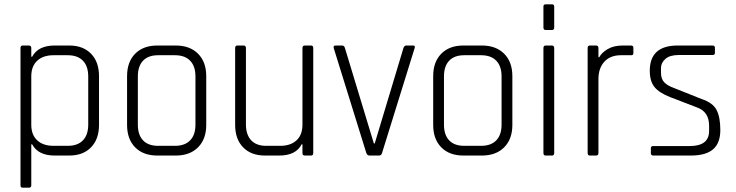

<svg xmlns="http://www.w3.org/2000/svg" viewBox="-20 -721 3413 890"><path d="M114 149H85Q75 149 75 138V-498Q75 -510 85 -510H114Q125 -510 125 -498V-458H129Q157 -510 233 -510H301Q365 -510 402 -472Q439 -434 439 -368V-142Q439 -76 402 -38Q365 0 301 0H233Q157 0 129 -52H125V138Q125 149 114 149ZM228 -45H294Q340 -45 364.5 -70.5Q389 -96 389 -144V-366Q389 -414 364.5 -439.5Q340 -465 294 -465H228Q180 -465 152.5 -439.5Q125 -414 125 -367V-143Q125 -96 152.5 -70.5Q180 -45 228 -45Z M795 0H709Q644 0 606.5 -38Q569 -76 569 -142V-368Q569 -434 606.5 -472Q644 -510 709 -510H795Q860 -510 898 -472Q936 -434 936 -368V-142Q936 -76 898 -38Q860 0 795 0ZM713 -45H791Q837 -45 861.5 -70.5Q886 -96 886 -143V-367Q886 -414 861.5 -439.5Q837 -465 791 -465H713Q667 -465 643 -439.5Q619 -414 619 -367V-143Q619 -96 643 -70.5Q667 -45 713 -45Z M1274 0H1208Q1144 0 1107 -38Q1070 -76 1070 -142V-498Q1070 -510 1080 -510H1109Q1120 -510 1120 -498V-144Q1120 -97 1144 -71Q1168 -45 1214 -45H1279Q1327 -45 1354.5 -70.5Q1382 -96 1382 -143V-498Q1382 -510 1393 -510H1422Q1432 -510 1432 -498V-12Q1432 0 1422 0H1393Q1382 0 1382 -12V-52H1378Q1352 0 1274 0Z M1535 -510H1566Q1576 -510 1579 -498L1713 -56H1717L1850 -498Q1854 -510 1863 -510H1895Q1906 -510 1902 -498L1751 -12Q1748 0 1737 0H1693Q1682 0 1678 -12L1527 -498Q1524 -510 1535 -510Z M2214 0H2128Q2063 0 2025.5 -38Q1988 -76 1988 -142V-368Q1988 -434 2025.5 -472Q2063 -510 2128 -510H2214Q2279 -510 2317 -472Q2355 -434 2355 -368V-142Q2355 -76 2317 -38Q2279 0 2214 0ZM2132 -45H2210Q2256 -45 2280.5 -70.5Q2305 -96 2305 -143V-367Q2305 -414 2280.5 -439.5Q2256 -465 2210 -465H2132Q2086 -465 2062 -439.5Q2038 -414 2038 -367V-143Q2038 -96 2062 -70.5Q2086 -45 2132 -45Z M2499 -594V-690Q2499 -701 2509 -701H2539Q2549 -701 2549 -690V-594Q2549 -582 2539 -582H2509Q2499 -582 2499 -594ZM2499 -12V-498Q2499 -510 2509 -510H2538Q2549 -510 2549 -498V-12Q2549 0 2539 0H2509Q2499 0 2499 -12Z M2743 0H2714Q2704 0 2704 -12V-498Q2704 -510 2714 -510H2743Q2754 -510 2754 -498V-456H2758Q2769 -477 2797 -493.5Q2825 -510 2866 -510H2905Q2916 -510 2916 -499V-475Q2916 -464 2905 -465H2858Q2809 -465 2781.5 -435Q2754 -405 2754 -354V-12Q2754 0 2743 0Z M3182 0H3008Q2997 0 2997 -11V-34Q2997 -44 3008 -44H3177Q3267 -44 3267 -114V-138Q3267 -203 3211 -223L3086 -271Q3035 -291 3013.5 -318Q2992 -345 2992 -393Q2992 -510 3121 -510H3283Q3294 -510 3294 -499V-476Q3294 -466 3283 -466H3126Q3085 -466 3064.5 -448Q3044 -430 3044 -406V-383Q3044 -355 3059.5 -339Q3075 -323 3107 -312L3232 -262Q3284 -245 3301.5 -211.5Q3319 -178 3319 -118Q3319 -58 3285.5 -29Q3252 0 3182 0Z"/></svg>

Font: Rajdhani
Style: Regular
Weight: 400
Designer: Satya Rajpurohit, Jyotish Sonowal
Foundry: Indian Type Foundry
Version: Version 1.201 February 1, 2022